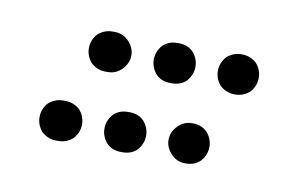

<svg xmlns="http://www.w3.org/2000/svg" viewBox="-34 -242 345 236"><g transform="rotate(10 139.0 -124.0)"><path d="M28 -59Q21 -67 21 -77Q21 -87 28 -95Q36 -102 46 -102H49Q59 -102 67 -95Q74 -87 74 -77Q74 -67 67 -59Q59 -52 49 -52H46Q36 -52 28 -59ZM147 -59Q154 -67 154 -77Q154 -87 147 -95Q140 -102 129 -102H127Q116 -102 109 -95Q102 -87 102 -77Q102 -67 109 -59Q116 -52 127 -52H129Q140 -52 147 -59ZM226 -59Q233 -67 233 -77Q233 -87 226 -95Q219 -102 208 -102H207Q197 -102 190 -95Q182 -87 182 -77Q182 -67 190 -59Q197 -52 207 -52H208Q219 -52 226 -59ZM111 -153Q119 -161 119 -171Q119 -181 111 -189Q104 -196 94 -196H91Q81 -196 73 -189Q66 -181 66 -171Q66 -161 73 -153Q81 -146 91 -146H94Q104 -146 111 -153ZM192 -153Q199 -161 199 -171Q199 -181 192 -189Q185 -196 174 -196H172Q161 -196 154 -189Q147 -181 147 -171Q147 -161 154 -153Q161 -146 172 -146H174Q185 -146 192 -153ZM271 -153Q278 -161 278 -171Q278 -181 271 -189Q263 -196 253 -196H252Q242 -196 234 -189Q227 -181 227 -171Q227 -161 234 -153Q242 -146 252 -146H253Q263 -146 271 -153Z"/></g></svg>

Font: FRB American Cursive Dotted Black
Style: Bold Italic
Weight: 900
Italic angle: -25°
Version: Version 2.0;Modular Font Editor K font №1